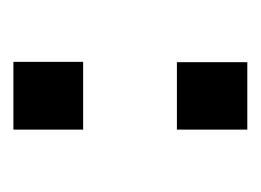

<svg xmlns="http://www.w3.org/2000/svg" viewBox="-71 -362 387 285"><g transform="rotate(90 122.5 -219.5)"><path d="M172.4 -149.4V-45.9H71.8V-149.4ZM172.4 -393.1V-288.6H72.3V-393.1Z"/></g></svg>

Font: Mako
Style: Regular
Weight: 400
Designer: vernon adams
Foundry: vernon adams
Version: Version 1.000